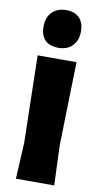

<svg xmlns="http://www.w3.org/2000/svg" viewBox="-99 -948 525 992"><g transform="rotate(10 163.5 -451.5)"><path d="M166 -903Q210 -903 234.5 -878Q259 -853 259 -808Q259 -760 232 -732Q205 -704 158 -704Q112 -704 88 -728.5Q64 -753 64 -799Q64 -847 91.5 -875Q119 -903 166 -903ZM264 -647 253 -210 261 0H60L70 -190L60 -647Z"/></g></svg>

Font: Alegreya Sans Black
Style: Regular
Weight: 900
Designer: Juan Pablo del Peral
Foundry: Huerta Tipografica
Version: Version 2.007